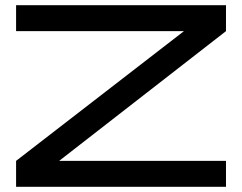

<svg xmlns="http://www.w3.org/2000/svg" viewBox="-20 -720 932 740"><path d="M851 -600 208 -100H851V0H42V-100L689 -600H42V-700H851Z"/></svg>

Font: Bruno Ace SC
Style: Regular
Weight: 400
Version: Version 1.100; ttfautohint (v1.8.4.7-5d5b);gftools[0.9.27]